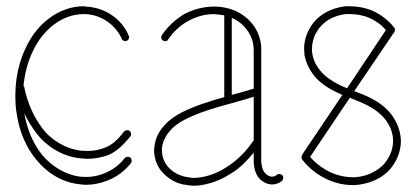

<svg xmlns="http://www.w3.org/2000/svg" viewBox="-20 -591 1339 613"><path d="M324 -15C353 -26 379 -46 398 -70C402 -76 401 -84 396 -88C390 -92 382 -91 378 -86C362 -65 339 -48 314 -38C296 -30 275 -26 255 -26C248 -26 242 -27 235 -27C189 -33 145 -60 115 -96C85 -133 66 -180 58 -228V-229C68 -207 81 -186 96 -166C125 -127 176 -92 234 -86C243 -85 251 -84 260 -84C284 -84 306 -89 326 -96C354 -108 375 -130 396 -155C400 -161 399 -168 394 -173C388 -177 381 -176 376 -171C357 -146 338 -128 316 -120C299 -113 280 -109 260 -109C253 -109 245 -110 238 -110C187 -116 141 -147 116 -180C87 -219 68 -262 58 -310C58 -313 57 -315 55 -317C59 -357 69 -396 87 -432C103 -465 126 -493 154 -514C181 -534 214 -546 247 -546C248 -546 250 -546 252 -546C280 -545 304 -535 322 -523C339 -511 357 -493 369 -467C371 -461 379 -458 385 -461C391 -463 394 -471 391 -477C380 -504 360 -528 335 -544C311 -560 282 -569 252 -570C250 -571 249 -571 247 -571C208 -571 170 -557 139 -534C107 -511 82 -479 65 -444C40 -395 29 -340 29 -286C29 -265 30 -244 34 -224C42 -172 62 -122 96 -81C130 -39 178 -9 232 -3C240 -2 247 -1 255 -1C278 -1 302 -6 324 -15Z M572 -210C638 -244 715 -258 790 -282V-143C771 -115 749 -91 723 -71C695 -50 665 -34 632 -27C621 -25 610 -23 599 -23C593 -23 587 -24 581 -25C565 -27 548 -33 535 -42C521 -51 510 -64 504 -78C499 -89 497 -100 497 -111C497 -116 497 -121 498 -126C502 -144 511 -161 524 -175C532 -184 546 -197 572 -210ZM568 -546C540 -529 515 -506 497 -479C493 -473 494 -465 500 -462C506 -458 514 -459 517 -465C533 -489 555 -510 581 -524C606 -538 634 -546 663 -546C674 -545 685 -544 696 -542V-281C650 -268 604 -254 560 -232C541 -222 521 -209 506 -192C490 -175 478 -154 474 -130C473 -124 472 -118 472 -111C472 -97 475 -82 481 -68C489 -49 504 -33 521 -21C538 -9 558 -2 578 0C585 1 592 2 599 2C612 2 625 0 638 -3C675 -11 708 -29 738 -51C757 -66 774 -84 790 -104V-78V-77V-76C790 -61 793 -45 801 -31C805 -24 810 -18 817 -13C824 -8 832 -4 841 -3C843 -2 846 -2 848 -2C860 -2 871 -6 880 -13C885 -18 886 -26 882 -31C877 -36 869 -37 864 -33C860 -29 854 -27 848 -27C847 -27 846 -27 845 -27C841 -28 836 -30 832 -33C828 -36 825 -40 822 -44C817 -53 815 -64 814 -76V-77V-78V-433C814 -441 814 -449 812 -457C806 -491 786 -521 758 -541C731 -561 697 -570 664 -570H663C630 -570 597 -561 568 -546ZM720 -534C729 -530 736 -526 743 -521C766 -504 783 -479 788 -452C789 -446 790 -439 790 -433V-308C767 -301 744 -294 720 -288Z M1159 -534C1179 -525 1198 -512 1212 -495L1088 -309C1057 -322 1029 -337 1008 -359C995 -373 981 -394 977 -420C976 -425 976 -430 976 -435C976 -453 981 -472 990 -487C999 -504 1013 -518 1029 -528C1046 -538 1065 -544 1084 -546C1089 -546 1094 -546 1098 -546C1119 -546 1140 -542 1159 -534ZM1097 -279 1099 -278C1137 -263 1174 -248 1200 -221C1221 -200 1235 -171 1235 -142V-141C1235 -112 1222 -83 1201 -62C1186 -48 1167 -37 1146 -31C1133 -27 1120 -25 1106 -25C1098 -25 1090 -26 1082 -27C1039 -33 999 -57 970 -90ZM1237 -486C1240 -489 1241 -494 1241 -498C1241 -498 1241 -498 1241 -498C1240 -501 1239 -504 1236 -506C1218 -528 1195 -545 1169 -557C1147 -566 1122 -571 1098 -571C1093 -571 1087 -571 1082 -571C1059 -568 1036 -561 1016 -549C996 -537 979 -520 968 -499C957 -480 951 -458 951 -435C951 -429 952 -423 952 -416C957 -388 971 -362 990 -341C1014 -316 1043 -301 1073 -288L946 -99C945 -98 944 -96 944 -94C942 -90 942 -85 945 -81C978 -39 1026 -10 1079 -2C1088 -1 1097 0 1106 0C1122 0 1138 -3 1153 -7C1178 -14 1200 -26 1219 -44C1244 -69 1260 -105 1260 -141V-142C1259 -178 1243 -213 1218 -239C1188 -270 1149 -286 1111 -300Z"/></svg>

Font: LS
Style: LightAlt
Weight: 250
Designer: BSozoo
Foundry: BSozoo
Version: Version 001.000